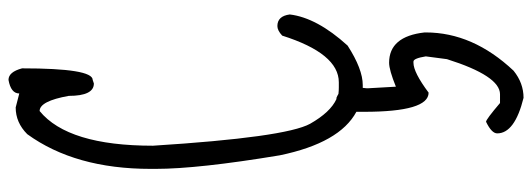

<svg xmlns="http://www.w3.org/2000/svg" viewBox="-436 -452 1301 470"><g transform="rotate(-90 215.0 -217.5)"><path d="M210 -44.9Q214.8 -43 219.7 -40Q227.5 -39.1 235.4 -39.1H248Q318.4 -39.1 362.3 -177.7Q375 -189.5 385.7 -189.5Q410.2 -189.5 414.1 -159.2Q406.2 -92.8 337.9 -17.6Q280.3 19.5 241.2 19.5H234.4L233.4 29.3V32.2L237.3 100.6Q278.3 84 295.9 84Q360.4 84 370.1 170.9V173.8Q370.1 289.1 276.4 388.7Q246.1 413.1 210 413.1Q123 391.6 123 348.6Q123 335 151.4 321.3Q157.2 321.3 197.3 355.5H218.8Q263.7 355.5 304.7 225.6L311.5 173.8Q306.6 143.6 298.8 143.6H295.9Q272.5 143.6 222.7 180.7Q175.8 180.7 175.8 22.5V4.9V3.9Q99.6 -37.1 69.3 -183.6Q36.1 -383.8 36.1 -487.3V-500Q36.1 -684.6 121.1 -801.8Q149.4 -830.1 186.5 -830.1L220.7 -821.3Q220.7 -841.8 253.9 -847.7Q273.4 -847.7 282.2 -814.5Q282.2 -641.6 253.9 -641.6L245.1 -638.7Q214.8 -638.7 214.8 -700.2Q202.1 -771.5 177.7 -771.5Q92.8 -702.1 92.8 -494.1Q113.3 -169.9 146.5 -109.4Q174.8 -59.6 207 -44.9Z"/></g></svg>

Font: Sue Ellen Francisco
Style: Regular
Weight: 400
Designer: Kimberly Geswein
Foundry: Kimberly Geswein
Version: Version 1.002 2007